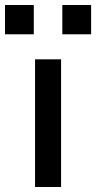

<svg xmlns="http://www.w3.org/2000/svg" viewBox="-67 -747 384 767"><path d="M73 0V-510H177V0ZM182 -610V-727H297V-610ZM-47 -610V-727H68V-610Z"/></svg>

Font: Instrument Sans Medium
Style: Regular
Weight: 500
Designer: Rodrigo Fuenzalida
Foundry: fragTYPE
Version: Version 1.000;gftools[0.9.28]